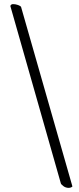

<svg xmlns="http://www.w3.org/2000/svg" viewBox="-20 -722 384 928"><path d="M43 -702Q54 -702 63 -699Q73 -696 77 -693Q82 -690 82 -688L330 179L328 181Q326 183 323 184Q317 186 312 186Q298 186 287 178Q275 169 274 164L30 -693Q33 -702 43 -702Z"/></svg>

Font: Amiri Quran
Style: Regular
Weight: 400
Designer: Khaled Hosny
Version: Version 0.117